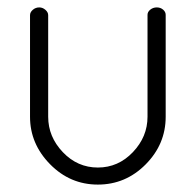

<svg xmlns="http://www.w3.org/2000/svg" viewBox="-20 -492 528 518"><path d="M61 -177V-451Q61 -459 68.5 -465.5Q76 -472 86 -472Q95 -472 102.5 -465.5Q110 -459 110 -451V-177Q110 -123 149.5 -81.5Q189 -40 244 -40Q299 -40 338.5 -81.5Q378 -123 378 -177V-452Q378 -460 385.5 -466Q393 -472 403 -472Q413 -472 420 -466Q427 -460 427 -452V-177Q427 -103 373 -48.5Q319 6 244 6Q169 6 115 -49Q61 -104 61 -177Z"/></svg>

Font: Dosis
Style: Light
Weight: 300
Designer: Edgar Tolentino, Pablo Impallari, Igino Marini
Foundry: Edgar Tolentino, Pablo Impallari, Igino Marini
Version: Version 1.007